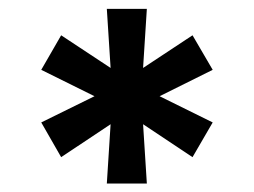

<svg xmlns="http://www.w3.org/2000/svg" viewBox="-20 -573 579 438"><path d="M223.7 -154.3 232.3 -289.6 119.5 -214.5 74.1 -293.7 195.6 -353.5 74.1 -413.7 119.5 -492.5 232.3 -418 223.7 -552.7H315L306.4 -418L419.2 -492.5L465.2 -413.7L344.1 -353.5L465.2 -293.7L419.2 -214.5L306.4 -289.6L315 -154.3Z"/></svg>

Font: WEMIX Pretendard Variable
Style: Regular
Weight: 400
Designer: Base glyphs from Inter by Rasmus Andersson; Hangeul glyphs from Noto Sans CJK(Source Han Sans) by Jang Soo-young and Kan
Foundry: Kil Hyung-jin
Version: Version 1.000;Glyphs 3.2 (3208)